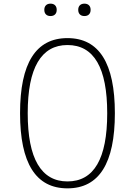

<svg xmlns="http://www.w3.org/2000/svg" viewBox="-20 -1021 740 1053"><path d="M350 12Q220 12 155 -91Q90 -194 90 -400Q90 -606 155 -709Q220 -812 350 -812Q480 -812 545 -709Q610 -606 610 -400Q610 -194 545 -91Q480 12 350 12ZM350 -26Q459 -26 513.5 -119.5Q568 -213 568 -400Q568 -587 513.5 -680.5Q459 -774 350 -774Q242 -774 187 -680.5Q132 -587 132 -400Q132 -213 187 -119.5Q242 -26 350 -26ZM257 -933Q241 -933 232 -942Q223 -951 223 -967Q223 -983 232 -992Q241 -1001 257 -1001Q273 -1001 282 -992Q291 -983 291 -967Q291 -951 282 -942Q273 -933 257 -933ZM443 -933Q427 -933 418 -942Q409 -951 409 -967Q409 -983 418 -992Q427 -1001 443 -1001Q459 -1001 468 -992Q477 -983 477 -967Q477 -951 468 -942Q459 -933 443 -933Z"/></svg>

Font: Martian Mono SemiExpanded Thin
Style: Regular
Weight: 250
Monospace: yes
Version: Version 0.930